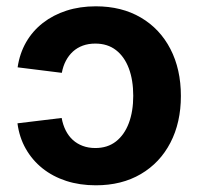

<svg xmlns="http://www.w3.org/2000/svg" viewBox="-20 -564 618 596"><path d="M277.3 11.2Q227.5 11.2 185.5 -2.4Q143.6 -16.1 111.8 -41.5Q80.1 -66.9 60.1 -102.1Q40 -137.2 34.2 -181.2L171.4 -197.8Q175.3 -176.3 184.1 -158.9Q192.9 -141.6 206.1 -129.6Q219.2 -117.7 236.8 -111.1Q254.4 -104.5 275.9 -104.5Q314 -104.5 340.1 -125Q366.2 -145.5 379.9 -181.9Q393.6 -218.3 393.6 -266.6Q393.6 -315.4 379.9 -351.8Q366.2 -388.2 340.1 -408.4Q314 -428.7 275.9 -428.7Q254.4 -428.7 237.1 -422.4Q219.7 -416 206.5 -404.1Q193.4 -392.1 184.6 -375.5Q175.8 -358.9 171.9 -337.9L34.7 -355Q41 -397.9 61 -432.9Q81.1 -467.8 113 -492.7Q145 -517.6 186.5 -531Q228 -544.4 277.3 -544.4Q357.9 -544.4 417.2 -509.5Q476.6 -474.6 509 -411.9Q541.5 -349.1 541.5 -266.1Q541.5 -183.6 509 -121.1Q476.6 -58.6 417.2 -23.7Q357.9 11.2 277.3 11.2Z"/></svg>

Font: Inter 20pt
Style: Bold
Weight: 700
Version: Version 4.001;git-66647c0bb